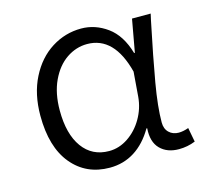

<svg xmlns="http://www.w3.org/2000/svg" viewBox="-86 -643 816 755"><g transform="rotate(-15 322.5 -266.0)"><path d="M61 -255Q61 -343 94.5 -409Q128 -475 183.5 -510Q239 -545 304 -545Q361 -545 410 -509.5Q459 -474 481 -398H484L508 -531H584L578 -504Q548 -360 531.5 -264.5Q515 -169 515 -106Q515 -80 530.5 -65Q546 -50 570 -50Q588 -50 610 -58L621 0Q589 13 554 13Q506 13 478 -15.5Q450 -44 454 -99H451Q419 -44 374 -15.5Q329 13 273 13Q177 13 119 -57Q61 -127 61 -255ZM452 -227 460 -328Q421 -480 311 -480Q266 -480 227 -453.5Q188 -427 164 -376Q140 -325 140 -255Q140 -159 179 -105Q218 -51 287 -51Q328 -51 364.5 -75.5Q401 -100 424.5 -140.5Q448 -181 452 -227Z"/></g></svg>

Font: Nebula Sans Book
Style: Regular
Weight: 400
Designer: Paul D. Hunt for Adobe (as Source Sans)
Foundry: Nebula Entertainment & Broadcasting LLC
Version: Version 1.010